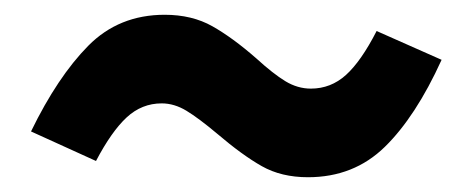

<svg xmlns="http://www.w3.org/2000/svg" viewBox="-20 -450 640 260"><path d="M327 -371Q350 -350 366.5 -340Q383 -330 401 -330Q428 -330 448.5 -348.5Q469 -367 490 -408L578 -369Q543 -292 501 -251Q459 -210 397 -210Q361 -210 334.5 -225Q308 -240 274 -269Q249 -290 232.5 -300Q216 -310 199 -310Q172 -310 151.5 -291Q131 -272 110 -232L22 -272Q58 -346 99.5 -388Q141 -430 203 -430Q240 -430 267.5 -414.5Q295 -399 327 -371Z"/></svg>

Font: Fira Mono
Style: Bold
Weight: 700
Monospace: yes
Designer: Carrois Corporate & Edenspiekermann AG
Foundry: Carrois Corporate GbR & Edenspiekermann AG
Version: Version 3.206